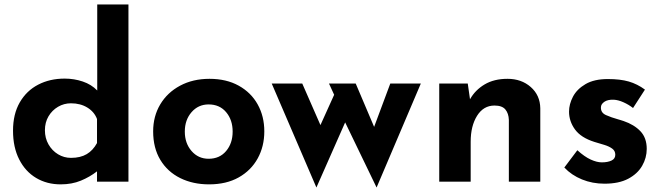

<svg xmlns="http://www.w3.org/2000/svg" viewBox="-20 -809 2945 855"><path d="M250 12Q189 12 141 -16.5Q93 -45 65.5 -99Q38 -153 38 -227Q38 -301 68 -353Q98 -405 150 -432Q202 -459 268 -459Q310 -459 348.5 -446Q387 -433 413 -406V-789H552V0H412V-46Q380 -21 340 -4.5Q300 12 250 12ZM296 -106Q338 -106 366 -122.5Q394 -139 412 -172V-279Q400 -311 369 -330Q338 -349 296 -349Q265 -349 238.5 -333.5Q212 -318 196 -291Q180 -264 180 -229Q180 -194 196 -166Q212 -138 238.5 -122Q265 -106 296 -106Z M662 -224Q662 -291 693.5 -344Q725 -397 782 -427.5Q839 -458 913 -458Q988 -458 1043 -427.5Q1098 -397 1127.5 -344Q1157 -291 1157 -224Q1157 -157 1127.5 -103.5Q1098 -50 1043 -19Q988 12 911 12Q839 12 782.5 -16Q726 -44 694 -97Q662 -150 662 -224ZM803 -223Q803 -171 833 -136.5Q863 -102 909 -102Q958 -102 987 -136.5Q1016 -171 1016 -223Q1016 -275 987 -309.5Q958 -344 909 -344Q863 -344 833 -309.5Q803 -275 803 -223Z M1564 -437 1646 -244 1718 -437H1854L1657 26L1517 -264L1389 26L1190 -437H1326L1407 -252L1468 -387L1445 -437Z M2063 -437 2073 -367Q2096 -408 2138 -433Q2180 -458 2240 -458Q2302 -458 2343.5 -421.5Q2385 -385 2386 -327V0H2246V-275Q2245 -304 2230.5 -321.5Q2216 -339 2182 -339Q2133 -339 2104.5 -293.5Q2076 -248 2076 -178V0H1936V-437Z M2672 9Q2618 9 2571.5 -10Q2525 -29 2493 -63L2551 -140Q2583 -111 2610.5 -98.5Q2638 -86 2660 -86Q2686 -86 2703 -94Q2720 -102 2720 -120Q2720 -137 2706.5 -147Q2693 -157 2672 -163.5Q2651 -170 2627 -177Q2567 -196 2540.5 -232.5Q2514 -269 2514 -312Q2514 -345 2531.5 -378.5Q2549 -412 2587.5 -434.5Q2626 -457 2687 -457Q2742 -457 2780 -446Q2818 -435 2852 -410L2799 -328Q2780 -343 2756.5 -353.5Q2733 -364 2713 -365Q2686 -366 2671 -355.5Q2656 -345 2656 -331Q2655 -307 2678.5 -296.5Q2702 -286 2731 -278Q2738 -276 2744.5 -274Q2751 -272 2757 -270Q2804 -254 2832 -224.5Q2860 -195 2860 -146Q2860 -106 2839.5 -70.5Q2819 -35 2777.5 -13Q2736 9 2672 9Z"/></svg>

Font: Reem Kufi Ink
Style: Bold
Weight: 700
Designer: Khaled Hosny
Version: Version 1.002